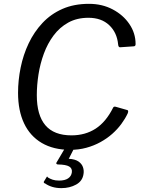

<svg xmlns="http://www.w3.org/2000/svg" viewBox="-20 -772 747 1002"><path d="M444.3 -752Q513.2 -752 568 -723Q622.8 -694.1 655.1 -646.6Q687.5 -599.1 687.6 -542.2Q687.9 -530.5 677.6 -530.2L606.4 -525.3Q597.7 -525 596.4 -540.8Q590.5 -602.5 549.7 -640.9Q508.9 -679.2 441.7 -679.2Q381.5 -679.2 336.4 -654.3Q291.4 -629.4 259.9 -587.2Q228.4 -545.1 209.1 -492.6Q189.8 -440.2 180.9 -383.9Q172.1 -327.7 172.1 -275.3Q172.1 -171 216.8 -118.3Q261.6 -65.6 353 -65.6Q424.8 -65.6 478.9 -100.5Q533.1 -135.5 570.6 -210.6Q574.3 -218.1 585.7 -214.3L644.6 -197.5Q652.2 -195.3 646.5 -180.3Q633.5 -152.5 613.1 -124.9Q592.8 -97.3 565.5 -73.2Q538.2 -49.1 504.1 -30.3Q470 -11.5 430.5 -0.8Q391 10 346.2 10Q259.3 10 198.2 -25.8Q137 -61.7 105.6 -128.3Q74.2 -194.9 74.2 -287.3Q74.2 -352.9 87.8 -419.6Q101.4 -486.3 129.7 -545.9Q157.9 -605.4 201.7 -652.2Q245.5 -699 305.9 -725.5Q366.3 -752 444.3 -752ZM415.9 135.7Q410.9 172.7 377.3 191.2Q343.7 209.8 300.2 209.8Q274.3 209.8 253.1 203.4Q231.8 197 215.3 185.3Q211.9 185 209.9 182.3Q207.8 179.7 208.4 176.8L224.1 151Q225.4 148.2 227.1 150.2Q228.7 152.1 230.4 154.4Q241.2 161.1 254.9 165.8Q268.6 170.4 288.5 170.4Q318.3 170.4 335.3 159.1Q352.3 147.7 355 127.3Q357.7 106.8 341 96.9Q324.3 87 283.2 86.3Q277.6 86.3 275.2 83.6Q272.8 80.9 273.9 78L322.8 -5H370.3L340.2 54.1Q338.6 55.9 338.4 56.3Q338.3 56.6 339.5 56.6Q372.6 58.8 389.8 70.9Q407 83 412.9 100.2Q418.9 117.3 415.9 135.7Z"/></svg>

Font: Libre Franklin Thin
Style: Italic
Weight: 100
Italic angle: -8°
Designer: Pablo Impallari, Rodrigo Fuenzalida, Nhung Nguyen
Foundry: Impallari Type
Version: Version 3.000